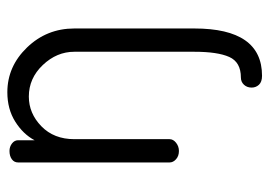

<svg xmlns="http://www.w3.org/2000/svg" viewBox="-128 -392 751 536"><g transform="rotate(-90 248.0 -123.5)"><path d="M259 -479Q331 -479 384 -424Q437 -369 437 -292V43Q437 232 305 232Q288 232 280 223.5Q272 215 272 203Q272 190 280 181.5Q288 173 300 173Q343 173 357.5 140.5Q372 108 372 43V-292Q372 -341 335 -380Q298 -419 247 -419Q200 -419 164 -384Q128 -349 128 -292V-26Q128 -16 118 -8Q108 0 95 0Q81 0 72 -8Q63 -16 63 -26V-449Q63 -460 72 -466.5Q81 -473 95 -473Q107 -473 116 -466Q125 -459 125 -449V-403Q142 -435 177 -457Q212 -479 259 -479Z"/></g></svg>

Font: Dosis
Style: Regular
Weight: 400
Designer: Edgar Tolentino, Pablo Impallari, Igino Marini
Foundry: Edgar Tolentino, Pablo Impallari, Igino Marini
Version: Version 1.007